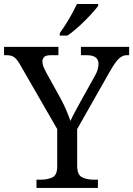

<svg xmlns="http://www.w3.org/2000/svg" viewBox="-25 -929 658 949"><path d="M155.3 0V-41H177.7Q210 -41 233.9 -52.2Q257.8 -63.5 257.8 -106.4V-291L77.1 -604.5Q61.5 -632.8 47.4 -644.5Q33.2 -656.2 7.8 -656.2H-4.9V-697.3H263.7V-656.2H227.5Q201.2 -656.2 192.9 -647Q184.6 -637.7 184.6 -625Q184.6 -611.3 190.4 -597.7Q196.3 -584 202.1 -573.2L274.4 -442.4Q291 -412.1 303.2 -382.8Q315.4 -353.5 323.2 -331.1Q332 -351.6 348.6 -381.8Q365.2 -412.1 381.8 -442.4L444.3 -554.7Q454.1 -571.3 458 -586.4Q461.9 -601.6 461.9 -613.3Q461.9 -656.2 403.3 -656.2H375V-697.3H613.3V-656.2H601.6Q581.1 -656.2 563.5 -640.1Q545.9 -624 520.5 -580.1L356.4 -291V-111.3Q356.4 -65.4 379.9 -53.2Q403.3 -41 436.5 -41H459V0ZM460 -899.4V-909.2H355.5Q347.7 -892.6 334 -867.2Q320.3 -841.8 303.7 -814.9Q287.1 -788.1 270.5 -765.6V-752.9H307.6Q336.9 -772.5 368.2 -801.3Q399.4 -830.1 424.3 -857.4Q449.2 -884.8 460 -899.4Z"/></svg>

Font: Noto Serif Todhri
Style: Regular
Weight: 400
Designer: Mikhail Merkuryev
Version: Version 1.000; ttfautohint (v1.8.4.7-5d5b)